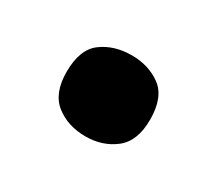

<svg xmlns="http://www.w3.org/2000/svg" viewBox="-50 -642 384 341"><g transform="rotate(30 142.5 -472.0)"><path d="M57 -472Q57 -518 82 -536.5Q107 -555 143 -555Q178 -555 203 -536.5Q228 -518 228 -472Q228 -428 203 -408.5Q178 -389 143 -389Q107 -389 82 -408.5Q57 -428 57 -472Z"/></g></svg>

Font: BC Sans
Style: Bold
Weight: 700
Designer: Monotype Design Team
Province of B.C.
Foundry: Monotype Imaging Inc.
Version: Version 2.000;GOOG;noto-source:20170915:90ef993387c0